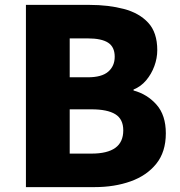

<svg xmlns="http://www.w3.org/2000/svg" viewBox="-20 -765 735 785"><path d="M86 0V-745H346Q423 -745 486 -728.5Q549 -712 586 -672Q623 -632 623 -560Q623 -527 611 -494.5Q599 -462 577.5 -436.5Q556 -411 526 -399V-395Q582 -380 620 -337Q658 -294 658 -220Q658 -144 619 -95.5Q580 -47 514 -23.5Q448 0 367 0ZM265 -449H339Q396 -449 422.5 -472Q449 -495 449 -533Q449 -573 422 -590.5Q395 -608 339 -608H265ZM265 -137H354Q419 -137 451.5 -160.5Q484 -184 484 -232Q484 -278 451.5 -298Q419 -318 354 -318H265Z"/></svg>

Font: Noto Sans TC Thin Black
Style: Regular
Weight: 900
Version: Version 2.004-H2;hotconv 1.0.118;makeotfexe 2.5.65603